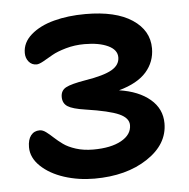

<svg xmlns="http://www.w3.org/2000/svg" viewBox="-43 -535 598 606"><g transform="rotate(-5 255.5 -232.0)"><path d="M232.9 27.8Q182.1 27.8 137 13.2Q91.8 -1.5 63.5 -28.6Q35.2 -55.7 35.2 -88.9Q35.2 -112.8 45.4 -126Q55.7 -139.2 73.2 -139.2Q83 -139.2 93.5 -131.3Q104 -123.5 115.7 -112.5Q127.4 -101.6 142.6 -90.6Q157.7 -79.6 182.1 -71.8Q206.5 -64 236.8 -64Q293 -64 325.9 -82.3Q358.9 -100.6 358.9 -130.9Q358.9 -153.3 328.6 -167Q298.3 -180.7 223.1 -191.9Q182.6 -197.8 167.2 -207.8Q151.9 -217.8 151.9 -237.8Q151.9 -258.3 168.5 -267.3Q185.1 -276.4 231.9 -284.2Q289.6 -293.5 315.2 -308.1Q340.8 -322.8 340.8 -347.2Q340.8 -371.1 312.3 -384.5Q283.7 -397.9 237.8 -397.9Q206.5 -397.9 178.5 -389.9Q150.4 -381.8 134.5 -372.6Q118.7 -363.3 104.2 -355.2Q89.8 -347.2 82 -347.2Q66.9 -347.2 57.4 -358.6Q47.9 -370.1 47.9 -386.2Q47.9 -419.4 75.9 -443.8Q104 -468.3 148.9 -480.2Q193.8 -492.2 249 -492.2Q344.7 -492.2 397 -457.5Q449.2 -422.9 449.2 -366.2Q449.2 -323.7 421.4 -291.7Q393.6 -259.8 334 -243.2Q396 -233.9 431.9 -203.4Q467.8 -172.9 467.8 -127Q467.8 -60.5 400.9 -16.4Q334 27.8 232.9 27.8Z"/></g></svg>

Font: Shantell Sans Bouncy
Style: Regular
Weight: 500
Designer: Stephen Nixon, Anya Danilova, Shantell Martin
Foundry: Arrow Type
Version: Version 1.006;[9816181b4]